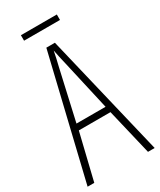

<svg xmlns="http://www.w3.org/2000/svg" viewBox="-209 -903 811 972"><g transform="rotate(-30 196.0 -416.5)"><path d="M353 0 289 -269H104L39 0H0L171 -714H221L392 0ZM215 -596Q209 -622 204.5 -641.5Q200 -661 196 -683Q192 -661 187.5 -641.5Q183 -622 177 -597L111 -305H281ZM301 -833V-801H91V-833Z"/></g></svg>

Font: Noto Sans Arabic ExtCond ExtLt
Style: Regular
Weight: 200
Width: 2
Designer: Monotype Design Team, Nadine Chahine, Nizar Qandah and Khaled Hosny
Foundry: Monotype Imaging Inc.
Version: Version 2.012; ttfautohint (v1.8.4.7-5d5b)